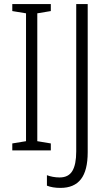

<svg xmlns="http://www.w3.org/2000/svg" viewBox="-20 -734 527 937"><path d="M228 0H40V-34L107 -45V-669L40 -680V-714H228V-680L162 -669V-45L228 -34ZM275 183Q236 183 209 172V121Q222 126 238 129Q254 132 271 132Q314 132 333 100.5Q352 69 352 5V-714H408V9Q408 98 375 140.5Q342 183 275 183Z"/></svg>

Font: Noto Sans Gurmukhi Condensed Light
Style: Regular
Weight: 300
Width: 3
Designer: Jelle Bosma - Monotype Design Team
Foundry: Monotype Imaging Inc.
Version: Version 2.004; ttfautohint (v1.8.4.7-5d5b)